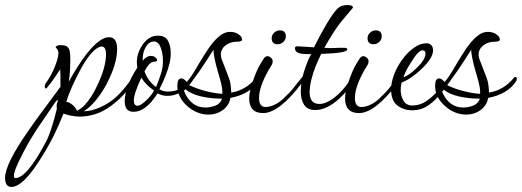

<svg xmlns="http://www.w3.org/2000/svg" viewBox="-142 -430 2063 759"><path d="M-97 309Q-122 309 -122 272Q-122 247 -100 201.5Q-78 156 -32 90Q-1 45 32 1Q65 -43 97 -87V-93Q97 -111 97 -127Q97 -143 96 -156Q89 -146 76 -126Q63 -106 42 -81Q41 -80 40 -80Q35 -80 35 -89Q35 -96 39 -101Q62 -133 75.5 -168Q89 -203 89 -220Q89 -229 84 -236L78 -243Q78 -247 85.5 -250Q93 -253 109 -251Q123 -249 129.5 -239Q136 -229 136 -195Q136 -179 135 -156.5Q134 -134 130 -107Q144 -133 164.5 -165.5Q185 -198 202 -219Q253 -283 289 -283Q321 -283 321 -236Q321 -178 280 -99Q264 -68 240 -37.5Q216 -7 189 10Q233 9 283 -21Q333 -51 382 -125Q385 -130 388 -130Q392 -130 392 -124Q392 -115 383 -102Q367 -79 354.5 -64.5Q342 -50 329.5 -38.5Q317 -27 299 -13Q267 11 235 21Q203 31 174 31Q156 31 139.5 27.5Q123 24 109 19Q93 60 73 101Q53 142 25 187Q-49 309 -97 309ZM162 8Q184 -2 204.5 -28.5Q225 -55 242 -91Q277 -164 277 -215Q277 -246 260 -246Q256 -246 250 -244Q232 -236 212.5 -211.5Q193 -187 174 -151Q159 -123 144 -90Q129 -57 120 -27Q131 -27 144.5 -15.5Q158 -4 162 8ZM-81 274Q-36 274 40 130Q50 111 61 78Q72 45 83 -1Q82 -3 82 -6Q82 -9 82 -11Q82 -23 88 -33Q87 -34 86 -34Q82 -34 75 -24L3 82Q-7 97 -20.5 119.5Q-34 142 -50 173Q-87 243 -87 265Q-87 274 -81 274Z M386 12Q351 12 351 -29Q351 -86 401 -163Q400 -168 399.5 -174Q399 -180 399 -185Q399 -221 423 -255Q447 -289 482 -289Q512 -289 522.5 -268Q533 -247 533 -221Q533 -199 528 -179Q523 -158 513 -132Q503 -106 488 -77Q503 -68 522 -68Q539 -68 554 -72.5Q569 -77 582 -90Q595 -103 602.5 -113Q610 -123 609 -122Q611 -124 613 -124Q617 -124 619.5 -119Q622 -114 618 -109Q602 -86 576.5 -68.5Q551 -51 521 -51Q498 -51 481 -61Q435 12 386 12ZM475 -86Q488 -118 495 -141Q502 -164 502 -184V-192Q502 -219 493 -242.5Q484 -266 467 -266Q444 -266 431 -238Q422 -219 422 -196V-190Q438 -209 454 -209Q469 -209 476 -199Q479 -195 479 -192Q479 -186 467 -186Q449 -186 429 -148Q443 -109 475 -86ZM402 -12Q415 -12 439 -36Q449 -46 456 -55Q463 -64 467 -72Q433 -95 417 -123Q387 -60 387 -32Q387 -12 402 -12Z M683 23Q636 23 598 -11Q559 -46 559 -91Q559 -120 575 -120Q585 -120 596 -106Q610 -118 646 -181Q662 -208 681 -236.5Q700 -265 722 -284.5Q744 -304 768 -304Q787 -304 800 -295Q815 -286 815 -273Q815 -265 792 -265Q770 -265 750 -251Q731 -236 731 -214Q731 -206 734 -197L759 -132Q767 -113 769.5 -95.5Q772 -78 772 -64Q830 -73 871 -123Q873 -126 876 -126Q882 -126 882 -118Q882 -116 881.5 -114Q881 -112 880 -110Q847 -58 769 -43Q766 -27 758 -15Q750 -3 739 5Q714 23 683 23ZM737 -59V-69Q737 -80 732.5 -99Q728 -118 719 -148Q710 -178 705.5 -202.5Q701 -227 702 -234Q676 -192 650.5 -154.5Q625 -117 605 -94Q636 -79 671 -70Q706 -61 737 -59ZM670 -5Q690 -5 709.5 -12.5Q729 -20 736 -40Q691 -40 652.5 -49Q614 -58 591 -77L585 -71Q612 -5 670 -5Z M956 -255Q932 -255 932 -279Q932 -291 941 -300Q951 -310 964 -310Q988 -310 988 -286Q988 -274 979 -265Q969 -255 956 -255ZM898 17Q843 17 843 -42Q843 -70 863 -124Q872 -149 881.5 -166.5Q891 -184 901 -199Q907 -208 915 -208Q923 -208 931 -200Q936 -195 936 -187Q936 -180 932 -173Q910 -139 896 -104.5Q882 -70 882 -43Q882 -7 908 -7Q922 -7 940 -14.5Q958 -22 976 -38Q988 -49 1001.5 -63Q1015 -77 1029 -96Q1055 -128 1055 -128Q1060 -128 1060 -120Q1060 -112 1053 -104Q962 17 898 17Z M1104 5Q1073 5 1060 -16Q1047 -37 1047 -68Q1047 -106 1060 -147.5Q1073 -189 1088 -216H1082Q1047 -216 1035.5 -221.5Q1024 -227 1024 -240Q1024 -247 1035 -247L1099 -243Q1124 -293 1149.5 -336Q1175 -379 1192 -396Q1206 -410 1231 -410Q1253 -410 1253 -401Q1253 -399 1252 -398L1209 -347Q1194 -329 1176 -301Q1158 -273 1140 -241Q1151 -240 1160.5 -240Q1170 -240 1177 -240Q1181 -240 1186 -240.5Q1191 -241 1198 -241H1219Q1231 -241 1231 -235Q1231 -220 1128 -217Q1117 -196 1106 -168.5Q1095 -141 1088.5 -114Q1082 -87 1082 -65Q1082 -19 1121 -19Q1153 -19 1196 -58Q1213 -74 1225.5 -90.5Q1238 -107 1250 -124Q1256 -133 1261 -133Q1266 -133 1266 -127Q1266 -123 1264.5 -119.5Q1263 -116 1262 -114Q1249 -97 1233.5 -77Q1218 -57 1197 -38Q1148 5 1104 5Z M1335 -255Q1311 -255 1311 -279Q1311 -291 1320 -300Q1330 -310 1343 -310Q1367 -310 1367 -286Q1367 -274 1358 -265Q1348 -255 1335 -255ZM1277 17Q1222 17 1222 -42Q1222 -70 1242 -124Q1251 -149 1260.5 -166.5Q1270 -184 1280 -199Q1286 -208 1294 -208Q1302 -208 1310 -200Q1315 -195 1315 -187Q1315 -180 1311 -173Q1289 -139 1275 -104.5Q1261 -70 1261 -43Q1261 -7 1287 -7Q1301 -7 1319 -14.5Q1337 -22 1355 -38Q1367 -49 1380.5 -63Q1394 -77 1408 -96Q1434 -128 1434 -128Q1439 -128 1439 -120Q1439 -112 1432 -104Q1341 17 1277 17Z M1487 6Q1454 6 1429 -13Q1404 -32 1404 -77Q1404 -104 1416 -135.5Q1428 -167 1448.5 -195Q1469 -223 1494 -241Q1519 -259 1545 -259Q1555 -259 1562.5 -252Q1570 -245 1570 -231Q1570 -200 1523 -156Q1504 -138 1483.5 -124Q1463 -110 1446 -104Q1442 -91 1442 -74Q1442 -51 1453 -32Q1464 -13 1488 -13Q1518 -13 1543 -30Q1568 -47 1589 -71.5Q1610 -96 1626 -117Q1633 -127 1640 -127Q1644 -127 1644 -123Q1644 -121 1643 -118.5Q1642 -116 1641 -114Q1624 -90 1602 -62Q1580 -34 1552 -14Q1524 6 1487 6ZM1453 -124Q1479 -135 1507 -163Q1540 -195 1540 -219Q1540 -231 1528 -231Q1512 -231 1484 -185Q1459 -147 1453 -124Z M1702 23Q1655 23 1617 -11Q1578 -46 1578 -91Q1578 -120 1594 -120Q1604 -120 1615 -106Q1629 -118 1665 -181Q1681 -208 1700 -236.5Q1719 -265 1741 -284.5Q1763 -304 1787 -304Q1806 -304 1819 -295Q1834 -286 1834 -273Q1834 -265 1811 -265Q1789 -265 1769 -251Q1750 -236 1750 -214Q1750 -206 1753 -197L1778 -132Q1786 -113 1788.5 -95.5Q1791 -78 1791 -64Q1849 -73 1890 -123Q1892 -126 1895 -126Q1901 -126 1901 -118Q1901 -116 1900.5 -114Q1900 -112 1899 -110Q1866 -58 1788 -43Q1785 -27 1777 -15Q1769 -3 1758 5Q1733 23 1702 23ZM1756 -59V-69Q1756 -80 1751.5 -99Q1747 -118 1738 -148Q1729 -178 1724.5 -202.5Q1720 -227 1721 -234Q1695 -192 1669.5 -154.5Q1644 -117 1624 -94Q1655 -79 1690 -70Q1725 -61 1756 -59ZM1689 -5Q1709 -5 1728.5 -12.5Q1748 -20 1755 -40Q1710 -40 1671.5 -49Q1633 -58 1610 -77L1604 -71Q1631 -5 1689 -5Z"/></svg>

Font: Corinthia
Style: Regular
Weight: 400
Designer: Robert E. Leuschke
Foundry: Robert E. Leuschke
Version: Version 1.013; ttfautohint (v1.8.3)